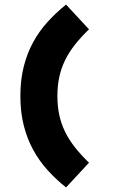

<svg xmlns="http://www.w3.org/2000/svg" viewBox="-20 -757 502 846"><path d="M232.9 -334Q232.9 -288.6 241.2 -250.2Q249.5 -211.9 266.6 -176.8Q283.7 -141.6 309.8 -108.4Q335.9 -75.2 372.1 -40L271 68.8Q226.1 33.2 189.2 -7.8Q152.3 -48.8 125.7 -97.7Q99.1 -146.5 84.5 -204.8Q69.8 -263.2 69.8 -334Q69.8 -404.8 84.5 -463.1Q99.1 -521.5 125.7 -570.3Q152.3 -619.1 189.2 -659.9Q226.1 -700.7 271 -736.8L372.1 -627.9Q335.9 -592.8 309.8 -559.6Q283.7 -526.4 266.6 -491.2Q249.5 -456.1 241.2 -417.7Q232.9 -379.4 232.9 -334Z"/></svg>

Font: REH Gaming
Style: Gaming
Weight: 700
Designer: Astigmatic (AOETI)
Foundry: Astigmatic (AOETI)
Version: Version 1.001 2011